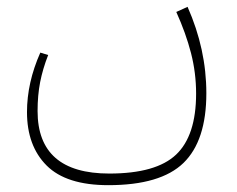

<svg xmlns="http://www.w3.org/2000/svg" viewBox="-20 -305 693 562"><path d="M584 -32Q584 107 517 172Q450 237 297 237Q174 237 116.5 179.5Q59 122 59 23Q59 -63 98 -151L121 -144Q105 -103 97.5 -64.5Q90 -26 90 20Q90 203 300 203Q437 203 495.5 147.5Q554 92 554 -31Q554 -92 539 -150Q524 -208 496 -270L529 -285Q584 -161 584 -32Z"/></svg>

Font: FiraGO UltraLight
Style: Regular
Weight: 200
Designer: bBox Type
Foundry: bBox Type GmbH
Version: Version 1.001